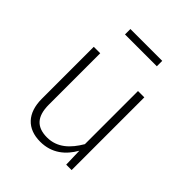

<svg xmlns="http://www.w3.org/2000/svg" viewBox="-215 -908 1053 1053"><g transform="rotate(45 311.0 -381.5)"><path d="M432 -733V-775H185V-733ZM504 -564H455V-152C414 -82 361 -31 282 -31C204 -31 162 -71 162 -165V-564H112V-161C112 -50 171 12 272 12C362 12 421 -38 459 -105L462 0H504Z"/></g></svg>

Font: Glow Sans SC Normal Light
Style: Regular
Weight: 300
Designer: Ryoko NISHIZUKA (kana, bopomofo & ideographs); Paul D. Hunt (Latin, Greek & Cyrillic); Sandoll Communications, Soo-young
Version: Version 0.93